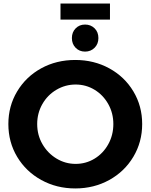

<svg xmlns="http://www.w3.org/2000/svg" viewBox="-20 -1048 846 1079"><path d="M779 -351Q779 -250 729.5 -167Q680 -84 594 -36.5Q508 11 403 11Q298 11 212 -36.5Q126 -84 76.5 -166.5Q27 -249 27 -351Q27 -452 76.5 -534.5Q126 -617 211.5 -664Q297 -711 403 -711Q508 -711 594 -664Q680 -617 729.5 -534.5Q779 -452 779 -351ZM189 -351Q189 -289 218.5 -238Q248 -187 297.5 -157Q347 -127 405 -127Q463 -127 511.5 -156.5Q560 -186 588.5 -237.5Q617 -289 617 -351Q617 -412 588.5 -463Q560 -514 511.5 -543.5Q463 -573 405 -573Q347 -573 297 -543.5Q247 -514 218 -463Q189 -412 189 -351ZM533 -834Q533 -801 511.5 -779.5Q490 -758 458 -758Q426 -758 405 -779.5Q384 -801 384 -834Q384 -867 405 -888.5Q426 -910 458 -910Q490 -910 511.5 -889Q533 -868 533 -834ZM320 -1028H598V-938H320Z"/></svg>

Font: Gontserrat SemiBold
Style: Regular
Weight: 600
Designer: Julieta Ulanovsky
Foundry: Julieta Ulanovsky
Version: Version 6.001